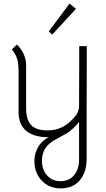

<svg xmlns="http://www.w3.org/2000/svg" viewBox="-20 -756 586 1066"><path d="M171 138Q171 95 192.5 59Q214 23 251 6Q168 6 125.5 -29.5Q83 -65 83 -135V-363Q83 -407 74 -432.5Q65 -458 46 -482L74 -509Q97 -486 111 -456.5Q125 -427 125 -396V-156Q125 -91 153 -61.5Q181 -32 244 -32Q291 -32 329 -52Q367 -72 404 -118Q412 -133 415.5 -144Q419 -155 419 -168L420 -500H462L461 -134V125Q461 201 422.5 245.5Q384 290 317 290Q253 290 212 247Q171 204 171 138ZM419 129V-79Q391 -43 351 -16Q316 4 295 15Q252 37 232.5 66Q213 95 213 136Q213 186 241.5 218Q270 250 316 250Q363 250 391 217Q419 184 419 129ZM251 -582 366 -736 402 -707 270 -564Z"/></svg>

Font: Bellota Light
Style: Regular
Weight: 300
Designer: Kemie Guaida
Foundry: Kemie Guaida
Version: Version 4.001